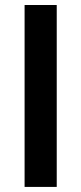

<svg xmlns="http://www.w3.org/2000/svg" viewBox="-20 -735 320 755"><path d="M76.7 0V-715.3H203.1V0Z"/></svg>

Font: Elstob 8pt
Style: Bold
Weight: 700
Designer: Peter S. Baker
Version: Version 1.015